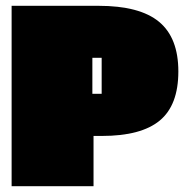

<svg xmlns="http://www.w3.org/2000/svg" viewBox="-20 -641 634 661"><path d="M331 -173H302V0H20V-621H319Q461 -621 527.5 -566Q594 -511 594 -395Q594 -279 530 -226Q466 -173 331 -173ZM330 -318V-442H298V-318Z"/></svg>

Font: Passion One Black
Style: Regular
Weight: 900
Designer: Alejandro Lo Celso
Foundry: Fontstage
Version: Version 1.002